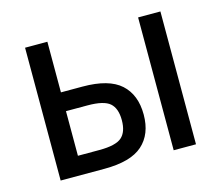

<svg xmlns="http://www.w3.org/2000/svg" viewBox="-81 -635 853 740"><g transform="rotate(-15 345.0 -265.0)"><path d="M75 -530H164V-328H250Q355 -328 402.5 -285Q450 -242 450 -163Q450 -85 402.5 -42.5Q355 0 250 0H75ZM250 -75Q315 -75 339 -96Q363 -117 363 -164Q363 -211 339 -232Q315 -253 250 -253H164V-75ZM526 -530H615V0H526Z"/></g></svg>

Font: Golos UI
Style: Regular
Weight: 400
Designer: A.Korolkova, Vitaly Kuzmin
Foundry: ParaType Ltd
Version: Version 2.000